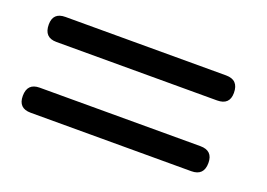

<svg xmlns="http://www.w3.org/2000/svg" viewBox="-55 -552 734 528"><g transform="rotate(20 312.5 -288.0)"><path d="M62 -428.2H532.2Q568.8 -428.2 568.8 -390.1Q568.8 -355 532.2 -355H62Q25.9 -355 25.9 -393.1Q25.9 -428.2 62 -428.2ZM532.2 -147.9H62Q25.9 -147.9 25.9 -184.1Q25.9 -221.2 62 -221.2H532.2Q568.8 -221.2 568.8 -185.1Q568.8 -147.9 532.2 -147.9Z"/></g></svg>

Font: BPreplay
Style: Regular
Weight: 400
Designer: Magenta/George Triantafyllakos
Foundry: Magenta/George Triantafyllakos
Version: Version 1.00